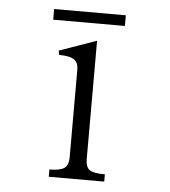

<svg xmlns="http://www.w3.org/2000/svg" viewBox="-46 -623 592 667"><g transform="rotate(5 250.0 -290.0)"><path d="M116.2 -581.1V-543.9H366.2V-581.1ZM148.4 1H341.8V-24.4Q301.8 -24.4 288.1 -34.2Q274.4 -43.9 274.4 -73.2V-484.4L144.5 -438.5L147.5 -423.8Q185.5 -423.8 201.2 -412.1Q214.8 -401.4 214.8 -378.9V-73.2Q214.8 -43.9 199.2 -34.2Q184.6 -24.4 148.4 -24.4Z"/></g></svg>

Font: BatangChe
Style: Regular
Weight: 400
Monospace: yes
Version: Version 2.21